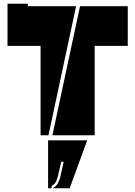

<svg xmlns="http://www.w3.org/2000/svg" viewBox="-20 -720 720 1022"><path d="M484 -476V0H259L406 -687H660V-476ZM385 -687 238 0H196V-476H20V-700H129L127 -687ZM306 141 288 219Q284 234 278 247Q272 260 255 269L254 282H236V27H444L351 282H260Q277 274 286 258.5Q295 243 300 225L319 141Z"/></svg>

Font: J.M. Nexus Grotesque
Style: Regular
Weight: 900
Designer: deFharo
Foundry: deFharo
Version: Version 3.003